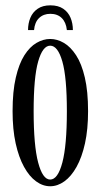

<svg xmlns="http://www.w3.org/2000/svg" viewBox="-20 -670 370 702"><path d="M163.5 11Q136.5 11 111.8 -7Q87 -25 67.8 -60Q48.5 -95 37.2 -146Q26 -197 26 -263.5Q26 -336 37.8 -386.5Q49.5 -437 69.2 -468Q89 -499 113.5 -513.2Q138 -527.5 163.5 -527.5Q189 -527.5 213.5 -513.2Q238 -499 258.2 -468Q278.5 -437 290.2 -386.5Q302 -336 302 -263.5Q302 -197 290.8 -146Q279.5 -95 260 -60Q240.5 -25 215.5 -7Q190.5 11 163.5 11ZM163.5 -13.5Q191.5 -13.5 208 -75.8Q224.5 -138 224.5 -263.5Q224.5 -387 208 -445Q191.5 -503 163.5 -503Q136 -503 119.5 -445Q103 -387 103 -263.5Q103 -138 119.5 -75.8Q136 -13.5 163.5 -13.5ZM164 -650.5Q193 -650.5 211.2 -638Q229.5 -625.5 238 -605Q246.5 -584.5 246.5 -560H224.5Q221.5 -588.5 205.8 -604Q190 -619.5 164 -619.5Q139 -619.5 123 -604.2Q107 -589 104.5 -560H82.5Q82.5 -584.5 91 -605Q99.5 -625.5 117.8 -638Q136 -650.5 164 -650.5Z"/></svg>

Font: Imbue 48pt
Style: Regular
Weight: 400
Designer: Tyler Finck
Foundry: Etcetera Type Company
Version: Version 1.102